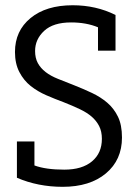

<svg xmlns="http://www.w3.org/2000/svg" viewBox="-20 -699 521 731"><path d="M218.5 12.3Q124.7 12.3 44.4 -22.2V-160.5H111.1V-69.1Q154.3 -53.1 224.7 -53.1Q292.6 -53.1 330.2 -84.6Q367.9 -116 367.9 -170.4Q367.9 -198.8 357.4 -219.1Q346.9 -239.5 329 -254.9Q311.1 -270.4 284 -283.3Q256.8 -296.3 222.2 -309.9Q188.9 -322.2 156.2 -336.4Q123.5 -350.6 96.9 -371.6Q70.4 -392.6 53.7 -424.7Q37 -456.8 37 -501.2Q37 -581.5 96.3 -630.2Q155.6 -679 256.8 -679Q345.7 -679 419.8 -642V-506.2H353.1V-595.1Q308.6 -613.6 250.6 -613.6Q182.7 -613.6 148.1 -581.5Q113.6 -549.4 113.6 -504.9Q113.6 -477.8 124.1 -458.6Q134.6 -439.5 153.7 -424.7Q172.8 -409.9 200.6 -398.8Q228.4 -387.7 263 -374.1Q297.5 -360.5 330.2 -345.1Q363 -329.6 388.3 -308Q413.6 -286.4 429 -254.9Q444.4 -223.5 444.4 -175.3Q444.4 -90.1 383.3 -38.9Q322.2 12.3 218.5 12.3Z"/></svg>

Font: Slabo 27px
Style: Regular
Weight: 400
Version: Version 1.02 Build 003a